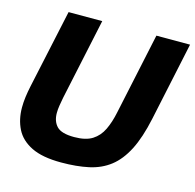

<svg xmlns="http://www.w3.org/2000/svg" viewBox="-101 -772 902 887"><g transform="rotate(15 350.5 -328.0)"><path d="M266 12Q176 12 123.5 -14Q71 -40 48.5 -85Q26 -130 26 -187Q26 -212 29.5 -238Q33 -264 39 -292L120 -668H281L198 -279Q194 -258 191 -239.5Q188 -221 188 -204Q188 -164 210.5 -140.5Q233 -117 294 -117Q349 -117 380.5 -137Q412 -157 429.5 -193.5Q447 -230 457 -279L540 -668H701L621 -292Q601 -198 570.5 -138.5Q540 -79 497.5 -46Q455 -13 397.5 -0.5Q340 12 266 12Z"/></g></svg>

Font: Atkinson Hyperlegible
Style: Bold Italic
Weight: 700
Italic angle: -12°
Designer: Elliott Scott, Megan Eiswerth, Linus Boman, Theodore Petrosky
Foundry: Braille Institute
Version: Version 1.006; ttfautohint (v1.8.3)